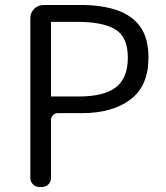

<svg xmlns="http://www.w3.org/2000/svg" viewBox="-20 -752 666 772"><path d="M140 0Q124 0 113 -10.5Q102 -21 102 -37V-678Q102 -701 117.5 -716.5Q133 -732 157 -732H305Q388 -732 449 -711.5Q510 -691 543.5 -645Q577 -599 577 -520Q577 -406 504 -351.5Q431 -297 309 -297H212Q201 -297 193 -289Q185 -281 185 -269V-37Q185 -21 174.5 -10.5Q164 0 147 0ZM185 -364H297Q398 -364 446 -401Q494 -438 494 -520Q494 -603 444 -633.5Q394 -664 293 -664H185Z"/></svg>

Font: Chiron GoRound TC N
Style: Regular
Weight: 350
Designer: Ryoko NISHIZUKA 西塚涼子 (kana, bopomofo & ideographs); Paul D. Hunt (Latin, Greek & Cyrillic); Sandoll Communications 산돌커뮤니
Foundry: Adobe
Version: Version 1.000;hotconv 1.1.1;makeotfexe 2.6.0